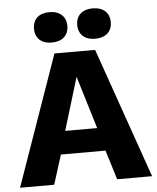

<svg xmlns="http://www.w3.org/2000/svg" viewBox="-58 -920 794 969"><g transform="rotate(-5 338.5 -435.0)"><path d="M228 -870C175 -870 144 -841 144 -793C144 -745 175 -716 228 -716C281 -716 313 -745 313 -793C313 -841 281 -870 228 -870ZM447 -870C395 -870 363 -841 363 -793C363 -745 395 -716 447 -716C501 -716 533 -745 533 -793C533 -841 501 -870 447 -870ZM673 0 442 -660H236L4 0H177L224 -149H450L496 0ZM256 -266 337 -533 418 -266Z"/></g></svg>

Font: Work Sans
Style: Bold
Weight: 700
Designer: Wei Huang
Foundry: Wei Huang
Version: Version 2.012